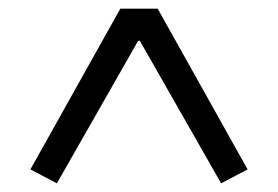

<svg xmlns="http://www.w3.org/2000/svg" viewBox="-20 -718 640 442"><path d="M489 -296 302 -624H298L111 -296L50 -328L257 -698H343L550 -328Z"/></svg>

Font: IBM Plex Sans KR
Style: Regular
Weight: 400
Designer: Mike Abbink; Paul van der Laan; Pieter van Rosmalen; Wujin Sim; Chorong Kim; Dohee Lee;
Foundry: Sandoll Inc.
Version: Version 1.001